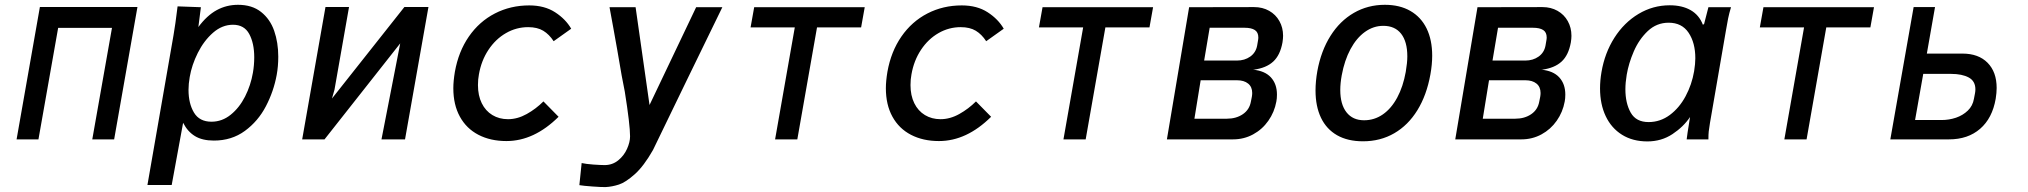

<svg xmlns="http://www.w3.org/2000/svg" viewBox="-20 -580 8440 799"><path d="M146 -551H552L455 0H364L446 -464H222L140 0H49Z M717 -538 719 -553.5 816 -550 805.5 -467.5Q841 -515.5 881.8 -537.8Q922.5 -560 970.5 -560Q1029 -560 1066.5 -530.2Q1104 -500.5 1121 -451.8Q1138 -403 1138 -344Q1138 -304 1131.5 -268.5Q1119 -200 1086.5 -137.8Q1054 -75.5 999 -35.2Q944 5 870 5Q822 5 791.5 -13.5Q761 -32 742 -69L694.5 190H593.5L702 -433Q710.5 -483 717 -538ZM1032.5 -277.5Q1038 -309 1038 -341.5Q1038 -400 1017.2 -438.5Q996.5 -477 949.5 -477Q904.5 -477 866.5 -443.8Q828.5 -410.5 803.2 -360Q778 -309.5 769.5 -259.5Q764.5 -231 764.5 -206Q764.5 -149.5 787.2 -111.5Q810 -73.5 860 -73.5Q904 -73.5 940 -102.5Q976 -131.5 999.8 -178.2Q1023.5 -225 1032.5 -277.5Z M1334.5 -551H1432.5L1372 -207L1361.5 -170L1663 -551H1763L1665.5 0H1567.5L1645.5 -399.5L1330.5 0H1237.5Z M1866.5 -213Q1866.5 -242.5 1873 -281.5Q1888 -365.5 1931.2 -428Q1974.5 -490.5 2039.5 -524Q2104.5 -557.5 2182.5 -557.5Q2246 -557.5 2290 -529Q2334 -500.5 2357 -460.5L2284 -408.5Q2265.5 -437 2240.8 -452Q2216 -467 2178 -467Q2128.5 -467 2085.5 -442.2Q2042.5 -417.5 2012.8 -372.8Q1983 -328 1973 -270.5Q1969 -250 1969 -226Q1969 -182.5 1984.8 -150.5Q2000.5 -118.5 2029 -101.2Q2057.5 -84 2094 -84Q2133.5 -84 2172 -105.5Q2210.5 -127 2241.5 -158L2304.5 -94Q2202.5 7 2087.5 7Q2021 7 1971 -19Q1921 -45 1893.8 -94.5Q1866.5 -144 1866.5 -213Z M2496 107Q2528.5 107 2552.8 87.2Q2577 67.5 2589.5 39.2Q2602 11 2602 -12.5Q2602 -61 2580 -199Q2569.5 -247.5 2549 -370.5Q2540.5 -418.5 2532.2 -464.5Q2524 -510.5 2516.5 -550H2625L2683 -143L2877 -550H2986Q2933 -441.5 2838.2 -246.5Q2743.5 -51.5 2697.5 44Q2659.5 111 2621.8 144.8Q2584 178.5 2556 187.8Q2528 197 2500.5 198.5Q2485.5 199 2447 196.2Q2408.5 193.5 2391 190.5L2400.5 98.5Q2418 102.5 2449.2 104.8Q2480.5 107 2496 107Z M3287.5 -466H3103.5L3118.5 -550H3578.5L3563.5 -466H3380L3298 0H3205.5Z M3666.5 -213Q3666.5 -242.5 3673 -281.5Q3688 -365.5 3731.2 -428Q3774.5 -490.5 3839.5 -524Q3904.5 -557.5 3982.5 -557.5Q4046 -557.5 4090 -529Q4134 -500.5 4157 -460.5L4084 -408.5Q4065.5 -437 4040.8 -452Q4016 -467 3978 -467Q3928.5 -467 3885.5 -442.2Q3842.5 -417.5 3812.8 -372.8Q3783 -328 3773 -270.5Q3769 -250 3769 -226Q3769 -182.5 3784.8 -150.5Q3800.5 -118.5 3829 -101.2Q3857.5 -84 3894 -84Q3933.5 -84 3972 -105.5Q4010.5 -127 4041.5 -158L4104.5 -94Q4002.5 7 3887.5 7Q3821 7 3771 -19Q3721 -45 3693.8 -94.5Q3666.5 -144 3666.5 -213Z M4487.5 -466H4303.5L4318.5 -550H4778.5L4763.5 -466H4580L4498 0H4405.5Z M4928.5 -550 5199 -550.5Q5234 -550.5 5261.5 -535Q5289 -519.5 5304.2 -492.2Q5319.5 -465 5319.5 -431Q5319.5 -419.5 5317 -403.5Q5307.5 -350.5 5278.5 -323.8Q5249.5 -297 5197.5 -290H5194Q5243.5 -285.5 5268.8 -258Q5294 -230.5 5294 -186.5Q5294 -170 5291.5 -157.5Q5283.5 -113.5 5258.2 -77.5Q5233 -41.5 5194.8 -20.8Q5156.5 0 5111 0H4836ZM5185.5 -157 5189.5 -177Q5191 -185.5 5191 -193Q5191 -218.5 5174 -232.2Q5157 -246 5127.5 -246H4976.5L4950.5 -86H5085.5Q5124.5 -86 5152 -104.8Q5179.5 -123.5 5185.5 -157ZM5211.5 -390 5215 -410.5Q5216.5 -418 5216.5 -424Q5216.5 -445.5 5202 -455Q5187.5 -464.5 5159 -464.5H5014L4991 -328H5127.5Q5159.5 -328 5182.8 -344.5Q5206 -361 5211.5 -390Z M5454.5 -203.5Q5454.5 -241.5 5462 -284Q5477.5 -368.5 5516.8 -430.8Q5556 -493 5614.2 -526.5Q5672.5 -560 5743 -560Q5805 -560 5849.2 -534.5Q5893.5 -509 5916.8 -461.5Q5940 -414 5940 -348Q5940 -311.5 5932.5 -270Q5917 -184 5878.5 -121.5Q5840 -59 5782.2 -25.5Q5724.5 8 5652 8Q5588.5 8 5544.2 -17.2Q5500 -42.5 5477.2 -90Q5454.5 -137.5 5454.5 -203.5ZM5830 -281Q5836.5 -319 5836.5 -345.5Q5836.5 -406.5 5810.8 -439.5Q5785 -472.5 5736.5 -472.5Q5695.5 -472.5 5660.2 -447.2Q5625 -422 5600 -375.5Q5575 -329 5563.5 -266.5Q5557.5 -233.5 5557.5 -205.5Q5557.5 -145.5 5583.5 -112.5Q5609.5 -79.5 5656.5 -79.5Q5699.5 -79.5 5734.8 -104Q5770 -128.5 5794.5 -174Q5819 -219.5 5830 -281Z M6128.5 -550 6399 -550.5Q6434 -550.5 6461.5 -535Q6489 -519.5 6504.2 -492.2Q6519.5 -465 6519.5 -431Q6519.5 -419.5 6517 -403.5Q6507.5 -350.5 6478.5 -323.8Q6449.5 -297 6397.5 -290H6394Q6443.5 -285.5 6468.8 -258Q6494 -230.5 6494 -186.5Q6494 -170 6491.5 -157.5Q6483.5 -113.5 6458.2 -77.5Q6433 -41.5 6394.8 -20.8Q6356.5 0 6311 0H6036ZM6385.5 -157 6389.5 -177Q6391 -185.5 6391 -193Q6391 -218.5 6374 -232.2Q6357 -246 6327.5 -246H6176.5L6150.5 -86H6285.5Q6324.5 -86 6352 -104.8Q6379.5 -123.5 6385.5 -157ZM6411.5 -390 6415 -410.5Q6416.5 -418 6416.5 -424Q6416.5 -445.5 6402 -455Q6387.5 -464.5 6359 -464.5H6214L6191 -328H6327.5Q6359.5 -328 6382.8 -344.5Q6406 -361 6411.5 -390Z M6638.5 -212Q6638.5 -245 6644.5 -280Q6658 -359.5 6698.2 -422.8Q6738.5 -486 6798.5 -522Q6858.5 -558 6928.5 -558Q6980 -558 7015.5 -537.8Q7051 -517.5 7066.5 -477L7071.5 -480L7089.5 -550H7183.5Q7176 -525 7171.5 -503.2Q7167 -481.5 7162.5 -453.5L7096 -68.5Q7092 -44.5 7090.8 -32.8Q7089.5 -21 7089.5 0H6999Q7000.5 -14 7003 -29.8Q7005.5 -45.5 7008 -61L7013 -93Q6986 -52.5 6940 -22Q6894 8.5 6835.5 8.5Q6774.5 8.5 6730 -19.2Q6685.5 -47 6662 -96.8Q6638.5 -146.5 6638.5 -212ZM7030 -283.5Q7035 -314.5 7035 -337.5Q7035 -402 7007 -443.8Q6979 -485.5 6924 -485.5Q6874 -485.5 6837.2 -450.8Q6800.5 -416 6779 -366.2Q6757.5 -316.5 6749.5 -269Q6744 -236 6744 -208.5Q6744 -150.5 6766.2 -111.2Q6788.5 -72 6840.5 -72Q6889 -72 6928.8 -101.5Q6968.5 -131 6994.5 -179.5Q7020.5 -228 7030 -283.5Z M7487.5 -466H7303.5L7318.5 -550H7778.5L7763.5 -466H7580L7498 0H7405.5Z M7943.5 -550.5H8032.5L7998.5 -357H8146.5Q8213.5 -357 8251.2 -318.8Q8289 -280.5 8289 -214Q8289 -194 8285 -169Q8271 -88 8220.2 -44Q8169.5 0 8090.5 0H7846.5ZM8194.5 -169 8199 -192.5Q8200.5 -201 8200.5 -208Q8200.5 -242.5 8172.8 -257.5Q8145 -272.5 8099.5 -272.5H7983.5L7949.5 -80.5H8059.5Q8091 -80.5 8119.8 -90.2Q8148.5 -100 8169 -119.8Q8189.5 -139.5 8194.5 -169Z"/></svg>

Font: JuliaMono Medium
Style: Italic
Weight: 500
Italic angle: -9°
Monospace: yes
Designer: cormullion
Foundry: corm
Version: Version 0.054; ttfautohint (v1.8.4)